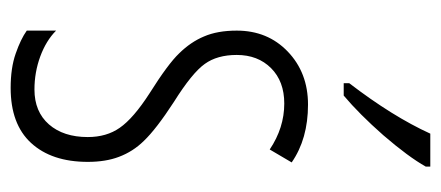

<svg xmlns="http://www.w3.org/2000/svg" viewBox="-250 -556 816 355"><g transform="rotate(90 157.5 -378.0)"><path d="M133.3 -606V-616.2Q194.8 -696.3 226.6 -766.1H287.6V-757.8Q269.5 -725.6 229.5 -679.2Q190.4 -634.8 156.2 -606ZM278.8 -132.8Q278.8 -65.9 243.7 -27.8Q209 9.8 142.1 9.8Q105 9.8 78.6 0.5Q51.8 -8.8 36.1 -20V-74.2Q54.7 -55.7 84 -44.9Q113.3 -34.2 145 -34.2Q186 -34.2 209.5 -61Q232.9 -87.9 232.9 -132.8Q232.9 -167.5 215.8 -191.9Q198.2 -217.3 151.9 -247.1Q97.7 -281.2 78.1 -301.8Q57.1 -323.2 46.9 -347.7Q36.1 -372.6 36.1 -408.2Q36.1 -465.3 74.7 -502.4Q113.8 -540 172.9 -540Q236.3 -540 279.8 -509.8L255.9 -469.2Q215.8 -496.1 170.9 -496.1Q129.9 -496.1 105.5 -471.7Q81.1 -447.3 81.1 -408.2Q81.1 -372.1 97.7 -349.1Q114.3 -325.7 168 -292Q218.3 -259.3 240.2 -236.3Q259.8 -216.3 269.5 -190.4Q278.8 -166 278.8 -132.8Z"/></g></svg>

Font: Germano
Style: Regular
Weight: 300
Width: 3
Foundry: Ascender Corporation
Version: Version 1.10; ttfautohint (v1.5)